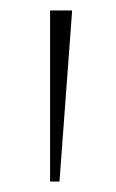

<svg xmlns="http://www.w3.org/2000/svg" viewBox="-20 -828 222 368"><path d="M118 -808V-804L94 -480H76V-808Z"/></svg>

Font: Encode Sans Normal
Style: Thin
Weight: 100
Designer: Pablo Impallari, Andres Torresi
Foundry: Pablo Impallari, Andres Torresi
Version: Version 1.000; ttfautohint (v1.00) -l 8 -r 50 -G 200 -x 14 -